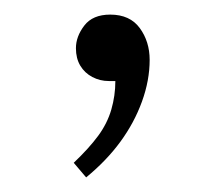

<svg xmlns="http://www.w3.org/2000/svg" viewBox="-20 -111 305 263"><path d="M98 132 81 112Q102 92 114.5 75Q127 58 132.5 39Q138 20 138 0H129Q117 0 106.5 -5.5Q96 -11 90 -21Q84 -31 84 -45Q84 -61 95.5 -76Q107 -91 131 -91Q158 -91 171.5 -72.5Q185 -54 185 -29Q185 -1 174.5 28Q164 57 145 83Q126 109 98 132Z"/></svg>

Font: Literata 18pt ExtraLight
Style: Regular
Weight: 250
Designer: Latin by Veronika Burian and Jose Scaglione. Greek by Irene Vlachou. Cyrillic by Vera Evstafieva.
Foundry: TypeTogether
Version: Version 3.103;gftools[0.9.29]